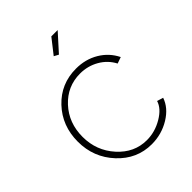

<svg xmlns="http://www.w3.org/2000/svg" viewBox="-210 -842 964 964"><g transform="rotate(-45 271.5 -360.0)"><path d="M370 -730 287 -638 263 -651 325 -730ZM298 -528Q365 -528 418 -496.5Q471 -465 498 -410L464 -398Q440 -444 394.5 -470Q349 -496 295 -496Q204 -496 141.5 -428.5Q79 -361 79 -262Q79 -164 143 -93Q207 -22 296 -22Q354 -22 406.5 -53Q459 -84 471 -125L504 -115Q486 -61 427.5 -25.5Q369 10 299 10Q194 10 119.5 -70Q45 -150 45 -262Q45 -374 117.5 -451Q190 -528 298 -528Z"/></g></svg>

Font: Raleway
Style: ExtraLight
Weight: 200
Designer: Matt McInerney, Pablo Impallari, Rodrigo Fuenzalida
Foundry: Matt McInerney, Pablo Impallari, Rodrigo Fuenzalida
Version: Version 2.001